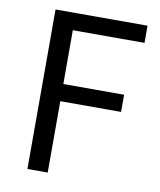

<svg xmlns="http://www.w3.org/2000/svg" viewBox="-76 -717 647 778"><g transform="rotate(10 247.0 -328.0)"><path d="M89.7 0V-656.3H468.2V-585.6H173.2V-364.3H423.3V-293.6H173.2V0Z"/></g></svg>

Font: Source Sans 3 VF
Style: Regular
Weight: 200
Designer: Paul D. Hunt
Foundry: Adobe
Version: Version 3.046;hotconv 1.0.118;makeotfexe 2.5.65603